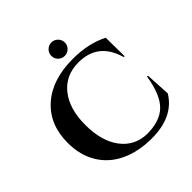

<svg xmlns="http://www.w3.org/2000/svg" viewBox="-233 -1060 1246 1246"><g transform="rotate(-45 390.0 -437.0)"><path d="M430.7 -764.2Q405.3 -764.2 387.2 -782Q369.1 -799.8 369.1 -825.7Q369.1 -851.6 387.2 -869.6Q405.3 -887.7 430.7 -887.7Q456.1 -887.7 474.4 -869.6Q492.7 -851.6 492.7 -825.7Q492.7 -800.3 474.6 -782.2Q456.5 -764.2 430.7 -764.2ZM713.4 -292H721.7L731.4 -119.6Q650.4 14.2 450.7 14.2Q328.1 13.7 236.8 -29.5Q145.5 -72.8 95.2 -155.5Q44.9 -238.3 44.9 -351.1Q44.9 -519 154.3 -616.5Q263.7 -713.9 453.6 -713.9Q597.2 -713.9 702.1 -659.7L704.1 -488.3H695.8Q644.5 -671.9 463.4 -671.9Q344.7 -671.9 276.4 -586.2Q208 -500.5 208 -353Q208 -205.1 273.4 -117.9Q338.9 -30.8 450.7 -27.8Q568.4 -27.8 629.4 -87.4Q690.4 -147 713.4 -292Z"/></g></svg>

Font: Cinzel Decorative Bold
Style: Regular
Weight: 700
Designer: Natanael Gama
Version: Version 1.001;PS 001.001;hotconv 1.0.56;makeotf.lib2.0.21325